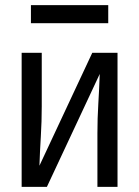

<svg xmlns="http://www.w3.org/2000/svg" viewBox="-20 -725 540 745"><path d="M64 0V-520H142V-312Q142 -254 138.5 -197Q135 -140 133 -82L338 -520H436V0H358V-208Q358 -266 361.5 -323Q365 -380 367 -438L162 0ZM100 -635V-705H400V-635Z"/></svg>

Font: Zed Mono
Style: Regular
Weight: 400
Monospace: yes
Designer: Belleve Invis
Foundry: Belleve Invis
Version: Version 1.0.0; ttfautohint (v1.8.4)